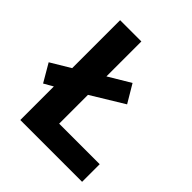

<svg xmlns="http://www.w3.org/2000/svg" viewBox="-200 -842 971 971"><g transform="rotate(45 285.5 -357.0)"><path d="M101 0V-240L52 -212L-4 -308L101 -371V-714H253V-464L370 -534L427 -438L253 -332V-126H543V0Z"/></g></svg>

Font: Noto Sans Syriac Eastern
Style: Bold
Weight: 700
Designer: Patrick Giasson and the Monotype Design Team
Foundry: Monotype Imaging Inc.
Version: Version 3.001